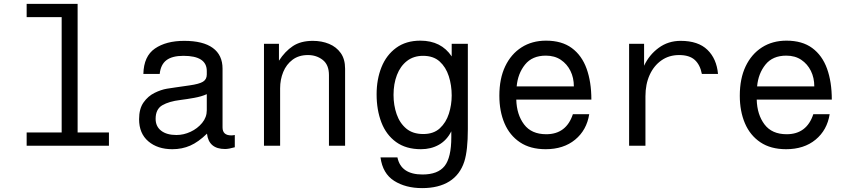

<svg xmlns="http://www.w3.org/2000/svg" viewBox="-20 -749 4366 987"><path d="M379 -729V-68H540V0H117V-68H297V-661H117V-729Z M1187 -55V8Q1156 17 1137 17Q1053 17 1044 -62Q1000 -19 958 -0.5Q916 18 866 18Q790 18 742.5 -22.5Q695 -63 695 -136Q695 -190 718 -222.5Q741 -255 774.5 -271.5Q808 -288 838 -293Q852 -295 881 -299.5Q910 -304 954 -310Q1004 -317 1023.5 -329Q1043 -341 1043 -366V-384Q1043 -462 923 -462Q865 -462 835.5 -439.5Q806 -417 801 -369H717Q719 -460 776.5 -499.5Q834 -539 927 -539Q1024 -539 1074 -502.5Q1124 -466 1124 -396V-94Q1124 -53 1169 -53Q1177 -53 1187 -55ZM1043 -182V-265Q1017 -253 978.5 -246Q940 -239 907 -235Q849 -228 814.5 -208Q780 -188 780 -138Q780 -99 808.5 -77Q837 -55 887 -55Q924 -55 959.5 -71.5Q995 -88 1019 -117Q1043 -146 1043 -182Z M1337 0V-524H1414V-437Q1445 -485 1485.5 -512Q1526 -539 1588 -539Q1634 -539 1671.5 -523.5Q1709 -508 1731.5 -476.5Q1754 -445 1754 -396V0H1671V-363Q1671 -416 1639 -441Q1607 -466 1563 -466Q1516 -466 1484 -442Q1452 -418 1436 -379Q1420 -340 1420 -295V0Z M2150 218Q2065 218 2006 180.5Q1947 143 1936 60H2023Q2041 148 2152 148Q2231 148 2265.5 104.5Q2300 61 2300 -44V-74Q2277 -28 2236.5 -5Q2196 18 2144 18Q2067 18 2016 -19Q1965 -56 1940.5 -120Q1916 -184 1916 -264Q1916 -341 1941 -403.5Q1966 -466 2016.5 -503Q2067 -540 2141 -540Q2248 -540 2302 -459V-524H2385V-85Q2385 24 2367 81Q2345 149 2290 183.5Q2235 218 2150 218ZM2156 -60Q2209 -60 2241 -89.5Q2273 -119 2287.5 -164.5Q2302 -210 2302 -258Q2302 -311 2287 -357.5Q2272 -404 2240 -433Q2208 -462 2155 -462Q2106 -462 2072 -435.5Q2038 -409 2020.5 -363.5Q2003 -318 2003 -261Q2003 -208 2019 -162Q2035 -116 2068.5 -88Q2102 -60 2156 -60Z M3009 -162Q2996 -80 2936.5 -31Q2877 18 2785 18Q2706 18 2653 -17.5Q2600 -53 2573.5 -115Q2547 -177 2547 -257Q2547 -345 2577 -408Q2607 -471 2661 -505.5Q2715 -540 2787 -540Q2868 -540 2919.5 -502Q2971 -464 2995.5 -396Q3020 -328 3020 -237H2634Q2636 -160 2674 -109.5Q2712 -59 2788 -59Q2891 -59 2925 -162ZM2786 -463Q2716 -463 2679 -417Q2642 -371 2636 -305H2930Q2930 -349 2912.5 -384.5Q2895 -420 2863 -441.5Q2831 -463 2786 -463Z M3214 0V-524H3291V-411Q3317 -467 3366 -503Q3415 -539 3479 -539Q3569 -539 3616.5 -493Q3664 -447 3671 -369H3588Q3579 -416 3551.5 -441Q3524 -466 3471 -466Q3419 -466 3380 -438.5Q3341 -411 3319.5 -363.5Q3298 -316 3298 -254V0Z M4245 -162Q4232 -80 4172.5 -31Q4113 18 4021 18Q3942 18 3889 -17.5Q3836 -53 3809.5 -115Q3783 -177 3783 -257Q3783 -345 3813 -408Q3843 -471 3897 -505.5Q3951 -540 4023 -540Q4104 -540 4155.5 -502Q4207 -464 4231.5 -396Q4256 -328 4256 -237H3870Q3872 -160 3910 -109.5Q3948 -59 4024 -59Q4127 -59 4161 -162ZM4022 -463Q3952 -463 3915 -417Q3878 -371 3872 -305H4166Q4166 -349 4148.5 -384.5Q4131 -420 4099 -441.5Q4067 -463 4022 -463Z"/></svg>

Font: Fragment Mono
Style: Regular
Weight: 400
Monospace: yes
Designer: Wei Huang based on Nimbus Sans by URW Studio, based on Helvetica by Max Miedinger.
Foundry: Wei Huang
Version: Version 1.021; ttfautohint (v1.8.4.7-5d5b)